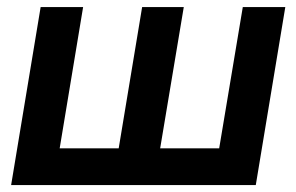

<svg xmlns="http://www.w3.org/2000/svg" viewBox="-20 -536 858 556"><path d="M97.7 -515.6H220.7L152.8 -106.4H323.7L391.6 -515.6H512.2L443.8 -106.4H614.7L683.1 -515.6H806.2L720.7 0H12.2Z"/></svg>

Font: Inter Display SemiBold
Style: Italic
Weight: 600
Italic angle: -9.39999°
Designer: Rasmus Andersson
Foundry: rsms
Version: Version 4.000;git-a52131595